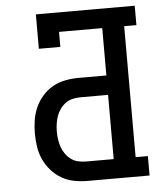

<svg xmlns="http://www.w3.org/2000/svg" viewBox="-53 -781 705 828"><g transform="rotate(-5 300.0 -367.5)"><path d="M293 0Q264 0 235 -5.5Q206 -11 181 -25.5Q156 -40 136.5 -62Q117 -84 105 -110Q93 -136 88.5 -165Q84 -194 84 -223Q84 -252 88.5 -281Q93 -310 105 -336.5Q117 -363 136.5 -385Q156 -407 181 -421Q206 -435 235 -440.5Q264 -446 293 -446H413V-651H226V-586H133V-735H561V-651H508V-84H561V0ZM293 -84H413V-362H293Q276 -362 259 -358Q242 -354 228.5 -344Q215 -334 205 -320Q195 -306 189.5 -290Q184 -274 181.5 -257Q179 -240 179 -223Q179 -206 181.5 -189Q184 -172 189.5 -156Q195 -140 205 -126Q215 -112 228.5 -102Q242 -92 259 -88Q276 -84 293 -84Z"/></g></svg>

Font: Iosevka Curly Slab MdEx
Style: Regular
Weight: 500
Width: 7
Monospace: yes
Designer: Belleve Invis
Foundry: Belleve Invis
Version: Version 11.1.0; ttfautohint (v1.8.3)